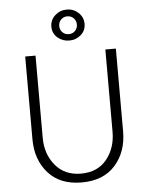

<svg xmlns="http://www.w3.org/2000/svg" viewBox="-61 -958 788 1019"><g transform="rotate(-5 333.5 -448.5)"><path d="M421 -825Q421 -790 395 -767Q369 -744 333 -744Q297 -744 270.5 -767Q244 -790 244 -825Q244 -861 270.5 -885Q297 -909 333 -909Q369 -909 395 -885Q421 -861 421 -825ZM380 -825Q380 -846 366.5 -859.5Q353 -873 333 -873Q313 -873 299.5 -859.5Q286 -846 286 -825Q286 -805 299.5 -791.5Q313 -778 333 -778Q353 -778 366.5 -791.5Q380 -805 380 -825ZM333 -35Q422 -35 470.5 -95Q519 -155 519 -242V-680H575V-239Q575 -130 512 -59Q449 12 333 12Q218 12 155 -59Q92 -130 92 -239V-680H147V-242Q147 -155 197 -95Q247 -35 333 -35Z"/></g></svg>

Font: Palanquin ExtraLight
Style: Regular
Weight: 275
Designer: Pria Ravichandran
Version: Version 1.001